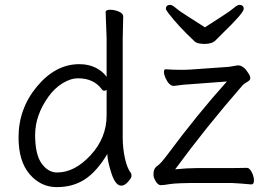

<svg xmlns="http://www.w3.org/2000/svg" viewBox="-20 -749 1077 787"><path d="M820 -637Q855 -660 889 -681.5Q923 -703 938 -716Q953 -729 961 -729Q979 -729 979 -712.5Q979 -696 892 -612L864 -584Q849 -569 819.5 -569Q790 -569 779 -578Q709 -644 672 -693Q660 -708 660 -713Q660 -729 678 -729Q686 -729 701 -716Q716 -703 750.5 -681.5Q785 -660 820 -637ZM863 -60Q975 -60 991 -61H992Q1003 -61 1012 -43Q1021 -25 1021 -9Q1021 7 1010 7Q969 3 929 1H794Q704 1 677 5.5Q650 10 639 10Q628 10 618.5 -5.5Q609 -21 609 -33.5Q609 -46 612.5 -54.5Q616 -63 627.5 -71Q639 -79 664 -112Q787 -278 910 -415L763 -404Q736 -403 694 -397H692Q673 -397 658 -430Q652 -444 652 -454.5Q652 -465 659 -465H661Q687 -463 708 -463H740Q752 -463 762 -464L918 -475L954 -481H958Q980 -479 998 -449Q1006 -437 1006 -428.5Q1006 -420 993 -413Q980 -406 974 -399Q824 -227 698 -55Q748 -60 786 -60ZM485 -681 483 -592V-185Q483 -142 492 -100.5Q501 -59 517 -39Q519 -35 519 -27.5Q519 -20 505 -4Q491 12 477 12Q453 12 436.5 -39.5Q420 -91 420 -118Q377 -46 328 -14Q279 18 213 18Q147 18 101.5 -35Q56 -88 56 -186Q56 -304 132 -395Q208 -486 305 -486Q343 -486 372 -471.5Q401 -457 417 -434V-593L413 -699Q413 -709 431 -709Q449 -709 467 -701.5Q485 -694 485 -681ZM417 -381Q413 -377 407.5 -377Q402 -377 398 -382Q365 -428 300 -428Q269 -428 236 -407.5Q203 -387 178 -352Q124 -276 124 -196Q124 -116 150.5 -79Q177 -42 214 -42Q286 -42 351.5 -113Q417 -184 417 -276Z"/></svg>

Font: QiushuiShotai
Style: Regular
Weight: 600
Designer: Fontworks Inc.
Foundry: Fontworks Inc.
Version: Version 1.250